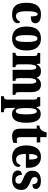

<svg xmlns="http://www.w3.org/2000/svg" viewBox="1381 -2081 925 3727"><g transform="rotate(90 1843.5 -217.5)"><path d="M34 -266Q34 -550 252 -550Q347 -550 389.5 -520Q432 -490 432 -444Q432 -404 404.5 -378.5Q377 -353 299 -353Q299 -412 289 -449Q279 -486 257 -486Q228 -486 213 -436.5Q198 -387 198 -267Q198 -165 219.5 -115Q241 -65 289 -65Q328 -65 357 -87.5Q386 -110 401 -148Q431 -132 431 -103Q431 -57 390.5 -23.5Q350 10 254 10Q148 10 91 -54Q34 -118 34 -266Z M495 -270Q495 -550 729 -550Q839 -550 899.5 -479Q960 -408 960 -270Q960 10 726 10Q616 10 555.5 -60.5Q495 -131 495 -270ZM795 -270Q795 -379 779.5 -431Q764 -483 727 -483Q691 -483 676 -431.5Q661 -380 661 -270Q661 -161 676.5 -108.5Q692 -56 728 -56Q764 -56 779.5 -108.5Q795 -161 795 -270Z M1005 -56H1009Q1040 -56 1053.5 -69.5Q1067 -83 1067 -124V-419Q1067 -458 1053.5 -471Q1040 -484 1010 -484H1007V-536H1214L1225 -467H1230Q1247 -507 1278.5 -528.5Q1310 -550 1367 -550Q1415 -550 1444.5 -529.5Q1474 -509 1488 -466H1492Q1506 -505 1539 -527.5Q1572 -550 1624 -550Q1769 -550 1769 -357V-126Q1769 -96 1773.5 -81Q1778 -66 1788 -61Q1798 -56 1818 -56H1821V0H1606V-325Q1606 -392 1594 -425.5Q1582 -459 1555 -459Q1526 -459 1511.5 -419Q1497 -379 1497 -318V-126Q1497 -96 1501.5 -81Q1506 -66 1516 -61Q1526 -56 1546 -56H1550V0H1335V-325Q1335 -393 1324 -426Q1313 -459 1286 -459Q1257 -459 1243 -415.5Q1229 -372 1229 -306V-121Q1229 -81 1240.5 -68.5Q1252 -56 1282 -56H1285V0H1005Z M1848 169H1861Q1878 169 1895.5 155.5Q1913 142 1913 106V-409Q1913 -452 1902.5 -466Q1892 -480 1868 -480H1865V-536H2041L2061 -463H2065Q2105 -546 2192 -546Q2277 -546 2320 -477.5Q2363 -409 2363 -265Q2363 -122 2320 -55Q2277 12 2190 12Q2150 12 2123.5 -4.5Q2097 -21 2078 -53H2073Q2077 11 2077 58V104Q2077 141 2094 155Q2111 169 2128 169H2158V225H1848ZM2200 -264Q2200 -470 2142 -470Q2105 -470 2091 -420Q2077 -370 2077 -266Q2077 -156 2090 -109Q2103 -62 2139 -62Q2171 -62 2185.5 -111Q2200 -160 2200 -264Z M2478 -149V-468H2417V-520Q2449 -521 2473 -534Q2497 -547 2511 -566Q2538 -600 2549 -660H2642V-536H2746V-468H2642V-163Q2642 -118 2652 -99Q2662 -80 2690 -80Q2727 -80 2754 -89V-18Q2734 -7 2699.5 1.5Q2665 10 2619 10Q2551 10 2514.5 -27Q2478 -64 2478 -149Z M2803 -265Q2803 -405 2861 -477.5Q2919 -550 3026 -550Q3126 -550 3181.5 -487.5Q3237 -425 3237 -308V-257H2967Q2968 -159 2995.5 -113Q3023 -67 3078 -67Q3152 -67 3185 -155Q3201 -150 3211 -138Q3221 -126 3221 -109Q3221 -79 3201.5 -52Q3182 -25 3140.5 -7.5Q3099 10 3036 10Q2919 10 2861 -61Q2803 -132 2803 -265ZM3077 -322Q3078 -399 3066 -441Q3054 -483 3030 -483Q3003 -483 2986 -440.5Q2969 -398 2969 -322Z M3289 -105Q3289 -144 3313 -162Q3337 -180 3376 -180Q3376 -117 3402.5 -85.5Q3429 -54 3473 -54Q3511 -54 3528.5 -72Q3546 -90 3546 -119Q3546 -148 3523.5 -166.5Q3501 -185 3446 -207Q3365 -238 3329.5 -276.5Q3294 -315 3294 -385Q3294 -466 3346.5 -507.5Q3399 -549 3490 -549Q3570 -549 3609 -521Q3648 -493 3648 -453Q3648 -419 3626 -402Q3604 -385 3557 -385Q3557 -433 3534 -459.5Q3511 -486 3476 -486Q3450 -486 3433.5 -471Q3417 -456 3417 -430Q3417 -399 3437 -381Q3457 -363 3516 -340Q3593 -310 3630 -272.5Q3667 -235 3667 -166Q3667 -84 3616.5 -37Q3566 10 3471 10Q3372 10 3330.5 -20.5Q3289 -51 3289 -105Z"/></g></svg>

Font: Noto Serif CondBlack
Style: Regular
Weight: 900
Width: 3
Designer: Monotype Design Team
Foundry: Monotype Imaging Inc.
Version: Version 1.001